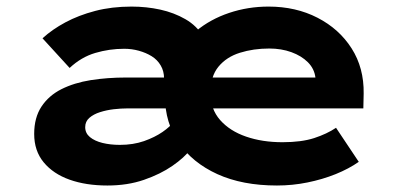

<svg xmlns="http://www.w3.org/2000/svg" viewBox="-20 -562 1239 592"><path d="M311.3 10Q245.1 10 194.6 -8Q144 -26 114.7 -61.5Q85.4 -97 85.4 -149Q85.4 -199.3 107.9 -233.4Q130.4 -267.4 169.5 -287.1Q208.6 -306.7 259.6 -314.9Q310.7 -323 369.3 -323H962L952.7 -301.4V-322Q949.4 -349.9 929.5 -369.9Q909.5 -389.9 878.4 -401.2Q847.4 -412.4 810.3 -412.4Q761.6 -412.4 720 -399.4Q678.4 -386.5 653.6 -356.4Q628.9 -326.4 628.9 -275.5Q628.9 -225.7 658.8 -191.8Q688.7 -158 738.7 -140.8Q788.6 -123.5 851.3 -123.5Q909.3 -123.5 948.8 -136.3Q988.2 -149.2 1016.1 -168L1086.2 -63Q1055.7 -41.6 1014.9 -25.1Q974.1 -8.7 928 0.6Q881.9 10 833.9 10Q727.4 10 650.2 -25.1Q573.1 -60.3 530.9 -122.2Q488.8 -184.2 488.8 -263.3Q488.8 -326.7 514.7 -378.2Q540.5 -429.7 584.5 -466.2Q628.4 -502.7 686.5 -522.2Q744.6 -541.7 808 -541.7Q892.2 -541.7 959 -507.3Q1025.9 -472.9 1064.2 -412.7Q1102.5 -352.6 1101.3 -273.5L1100.3 -227.8H373.5Q353.3 -227.8 330.7 -225.2Q308.2 -222.5 288.4 -216.2Q268.5 -209.9 255.6 -198.7Q242.7 -187.5 242.7 -169.9Q242.7 -151.4 257.3 -139.3Q271.9 -127.2 296.3 -121.2Q320.6 -115.3 349.7 -115.3Q390.5 -115.3 423.9 -126.9Q457.2 -138.6 481.1 -155.1Q505 -171.6 516.1 -187.3L567.4 -101.5Q548.7 -76.2 511.6 -50.6Q474.6 -25 423.9 -7.5Q373.3 10 311.3 10ZM485.9 -248.4V-319.5Q485.9 -342.6 475.5 -360.2Q465.1 -377.9 447.6 -388.7Q430.1 -399.4 408.3 -405.5Q386.4 -411.6 363 -411.6Q317.2 -411.6 273.9 -398.8Q230.5 -386 194.7 -352.5L111.1 -443.9Q140.7 -471.1 181.5 -493Q222.3 -514.9 273.4 -528.3Q324.5 -541.7 385.7 -541.7Q431.4 -541.7 474.1 -532.4Q516.7 -523 551.6 -502.9Q586.4 -482.9 606.5 -449.7Q626.6 -416.5 626.6 -367.3V-250.9Z"/></svg>

Font: Lexend Mega
Style: Regular
Weight: 400
Designer: Bonnie Shaver-Troup, Thomas Jockin
Foundry: Lexend
Version: Version 1.007